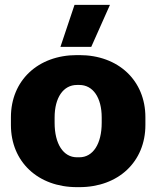

<svg xmlns="http://www.w3.org/2000/svg" viewBox="-20 -759 644 791"><path d="M356 -566 433 -739H287L229 -566ZM297 12H307C468 12 579 -93 579 -244V-276C579 -427 468 -532 307 -532H297C136 -532 25 -427 25 -276V-244C25 -93 136 12 297 12ZM297 -111C241 -111 205 -166 205 -253V-275C205 -357 241 -409 297 -409H307C363 -409 399 -357 399 -275V-253C399 -166 363 -111 307 -111Z"/></svg>

Font: Fixel Text ExtraBold
Style: Regular
Weight: 800
Width: 4
Designer: AlfaBravo + MacPaw
Foundry: Kyrylo Tkachov, Marchela Mozhyna, Serhii Makarenko, Maria Weinstein, Zakhar Kryvoshyya
Version: Version 1.211